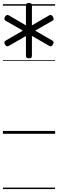

<svg xmlns="http://www.w3.org/2000/svg" viewBox="-20 -918 398 1317"><path d="M179 -518Q158 -518 158 -535V-671L40 -603Q33 -599 26.5 -601Q20 -603 14 -613Q4 -631 18 -639L137 -708L18 -776Q12 -779 10.5 -786Q9 -793 14 -803Q20 -812 26.5 -814.5Q33 -817 40 -813L158 -744V-881Q158 -889 163 -893.5Q168 -898 179 -898Q199 -898 199 -881V-744L318 -813Q325 -817 331.5 -814.5Q338 -812 343 -803Q355 -784 340 -776L221 -708L340 -639Q346 -636 347.5 -629.5Q349 -623 343 -613Q338 -603 331.5 -601Q325 -599 318 -603L199 -672V-535Q199 -518 179 -518ZM0 369H358V379H0ZM0 -20H358V0H0ZM0 -505H358V-500H0ZM0 -889H358V-879H0Z"/></svg>

Font: Playwrite HR Lijeva Guides
Style: Regular
Weight: 400
Designer: Veronika Burian, José Scaglione
Foundry: TypeTogether
Version: Version 1.003